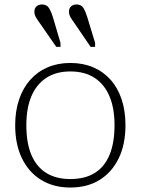

<svg xmlns="http://www.w3.org/2000/svg" viewBox="-20 -829 630 860"><path d="M371 -752 406 -637V-619H386L315 -723Q304 -738 296.5 -750.5Q289 -763 289 -777Q289 -792 298.5 -800.5Q308 -809 322 -809Q344 -809 353.5 -793.5Q363 -778 371 -752ZM217 -752 251 -637V-619H232L160 -723Q149 -738 141.5 -750.5Q134 -763 134 -777Q134 -792 143.5 -800.5Q153 -809 168 -809Q189 -809 199 -793.5Q209 -778 217 -752ZM542 -268Q542 -182 511.5 -119.5Q481 -57 426 -23Q371 11 295 11Q220 11 164.5 -23Q109 -57 78.5 -119.5Q48 -182 48 -268Q48 -332 65.5 -383.5Q83 -435 115.5 -471.5Q148 -508 193.5 -527.5Q239 -547 295 -547Q352 -547 397.5 -527.5Q443 -508 475.5 -471.5Q508 -435 525 -383.5Q542 -332 542 -268ZM98 -268Q98 -189 120.5 -135.5Q143 -82 187 -54.5Q231 -27 295 -27Q360 -27 404 -54Q448 -81 470.5 -135Q493 -189 493 -268Q493 -344 470.5 -397.5Q448 -451 404 -480Q360 -509 295 -509Q231 -509 187 -480Q143 -451 120.5 -397.5Q98 -344 98 -268Z"/></svg>

Font: Roboto Serif 20pt Thin
Style: Regular
Weight: 250
Version: Version 1.008